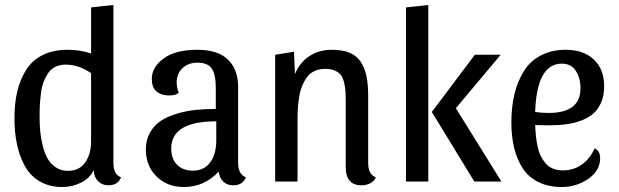

<svg xmlns="http://www.w3.org/2000/svg" viewBox="-20 -730 2487 772"><path d="M436 -74.2Q436 -28.3 466.8 -17.1Q454.1 15.1 416 15.1Q390.6 15.1 374 -1.7Q357.4 -18.6 356.9 -45.9Q341.8 -13.7 306.2 4.2Q270.5 22 231 22Q178.7 22 140.1 -0.5Q101.6 -22.9 79.8 -62.7Q58.1 -102.5 48.1 -150.4Q38.1 -198.2 38.1 -255.9Q38.1 -315.4 49.8 -363.8Q61.5 -412.1 85.9 -450.2Q110.4 -488.3 152.3 -509Q194.3 -529.8 251 -529.8Q301.8 -529.8 346.2 -515.1V-700.2L436 -710ZM346.2 -436Q295.9 -470.2 244.1 -470.2Q220.7 -470.2 202.6 -461.4Q184.6 -452.6 173.6 -436Q162.6 -419.4 155.3 -400.6Q147.9 -381.8 144.8 -355.7Q141.6 -329.6 140.4 -308.8Q139.2 -288.1 139.2 -261.2Q139.2 -231 141.6 -203.6Q144 -176.3 151.4 -145.8Q158.7 -115.2 170.7 -93.5Q182.6 -71.8 203.9 -57.4Q225.1 -43 252.9 -43Q298.8 -43 322.5 -76.7Q346.2 -110.4 346.2 -163.1Z M859.4 -40Q801.3 22 718.8 22Q652.8 22 609.6 -20.3Q566.4 -62.5 566.4 -128.9Q566.4 -167.5 583.3 -197Q600.1 -226.6 626.7 -244.1Q653.3 -261.7 691.2 -272.9Q729 -284.2 766.6 -288.1Q804.2 -292 847.7 -292V-377.9Q847.7 -429.2 832 -453.6Q816.4 -478 773.4 -478Q736.8 -478 713.6 -455.8Q690.4 -433.6 690.4 -398.9Q690.4 -378.4 698.7 -356.9Q686.5 -346.2 660.6 -346.2Q627 -346.2 608.6 -363Q590.3 -379.9 590.3 -413.1Q590.3 -459.5 637.5 -494.6Q684.6 -529.8 774.4 -529.8Q856 -529.8 896.7 -490.2Q937.5 -450.7 937.5 -379.9V-74.2Q937.5 -28.8 968.8 -17.1Q956.1 15.1 917.5 15.1Q893.1 15.1 877.4 -0.2Q861.8 -15.6 859.4 -40ZM755.4 -43.9Q801.8 -43.9 825.7 -77.9Q849.6 -111.8 849.6 -164.1V-242.2Q668.5 -242.2 668.5 -132.8Q668.5 -91.8 691.7 -67.9Q714.8 -43.9 755.4 -43.9Z M1086.4 -509.8 1162.1 -522 1166 -432.1Q1185.1 -479 1224.1 -504.4Q1263.2 -529.8 1314.5 -529.8Q1357.9 -529.8 1387 -517.3Q1416 -504.9 1431.9 -479.2Q1447.8 -453.6 1454.1 -421.1Q1460.4 -388.7 1460.4 -341.8V-74.2Q1460.4 -28.3 1491.2 -17.1Q1484.9 -1.5 1469 6.8Q1453.1 15.1 1433.1 15.1Q1370.1 15.1 1370.1 -59.1V-325.2Q1370.1 -350.6 1368.7 -367.7Q1367.2 -384.8 1362.5 -402.3Q1357.9 -419.9 1349.1 -430.2Q1340.3 -440.4 1325 -446.8Q1309.6 -453.1 1288.1 -453.1Q1264.2 -453.1 1245.6 -444.8Q1227.1 -436.5 1215.3 -420.9Q1203.6 -405.3 1195.6 -386.5Q1187.5 -367.7 1183.3 -342.8Q1179.2 -317.9 1177.7 -295.4Q1176.3 -272.9 1176.3 -246.1V0H1086.4Z M1612.3 -700.2 1702.1 -710V0H1612.3ZM1993.2 -509.8 1813 -294.9 1996.1 0H1887.2L1716.3 -279.8L1889.2 -509.8Z M2371.1 -133.8Q2393.1 -123 2393.1 -94.2Q2393.1 -43.5 2345.2 -10.7Q2297.4 22 2239.3 22Q2185.5 22 2145.5 2.4Q2105.5 -17.1 2082 -53Q2058.6 -88.9 2047.4 -134.8Q2036.1 -180.7 2036.1 -237.8Q2036.1 -299.3 2048.3 -350.6Q2060.5 -401.9 2085.7 -442.9Q2110.8 -483.9 2154.1 -506.8Q2197.3 -529.8 2254.9 -529.8Q2326.2 -529.8 2367.7 -490.7Q2409.2 -451.7 2409.2 -382.8Q2409.2 -346.7 2397.7 -319.3Q2386.2 -292 2366.7 -274.4Q2347.2 -256.8 2318.4 -245.8Q2289.6 -234.9 2258.1 -230.5Q2226.6 -226.1 2188 -226.1Q2178.7 -226.1 2158.2 -226.6Q2137.7 -227.1 2131.8 -227.1Q2132.8 -202.6 2135 -181.9Q2137.2 -161.1 2141.8 -139.6Q2146.5 -118.2 2154.8 -101.8Q2163.1 -85.4 2174.6 -72.3Q2186 -59.1 2203.4 -52Q2220.7 -44.9 2242.2 -44.9Q2286.1 -44.9 2319.1 -68.1Q2352.1 -91.3 2371.1 -133.8ZM2239.3 -474.1Q2138.2 -474.1 2131.8 -279.8Q2157.2 -275.9 2186 -275.9Q2314 -275.9 2314 -375Q2314 -417 2294.9 -445.6Q2275.9 -474.1 2239.3 -474.1Z"/></svg>

Font: Sansita Light
Style: Regular
Weight: 300
Designer: Pablo Cosgaya
Foundry: Omnibus-Type
Version: Version 1.006;hotconv 1.0.109;makeotfexe 2.5.65596